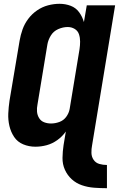

<svg xmlns="http://www.w3.org/2000/svg" viewBox="-20 -763 625 1009"><path d="M541 226H542V104Q521 104 502 98.5Q483 93 472 77Q461 61 460.5 40.5Q460 20 464 0L585 -735H436L421 -647Q413 -675 396 -698.5Q379 -722 351.5 -732.5Q324 -743 293 -743Q263 -743 232.5 -735Q202 -727 175 -708.5Q148 -690 128.5 -664Q109 -638 98.5 -608.5Q88 -579 83 -549L30 -234Q25 -200 23.5 -166.5Q22 -133 29.5 -101Q37 -69 54.5 -43Q72 -17 102 -4.5Q132 8 166 8Q196 8 225.5 0Q255 -8 281.5 -27Q308 -46 326 -72L314 0Q309 33 308.5 66.5Q308 100 321 129Q334 158 357 179Q380 200 410.5 210.5Q441 221 474.5 223.5Q508 226 541 226ZM248 -114Q229 -114 212 -120.5Q195 -127 185.5 -142.5Q176 -158 174.5 -176.5Q173 -195 177 -214L229 -529Q233 -553 247 -576Q261 -599 286 -610Q311 -621 336 -621Q356 -621 372.5 -611Q389 -601 395 -583Q401 -565 401 -545Q401 -525 398 -505L346 -190Q342 -168 328 -149Q314 -130 292 -122Q270 -114 248 -114Z"/></svg>

Font: Iosevka Sparkle Heavy
Style: Italic
Weight: 900
Italic angle: -9°
Designer: Belleve Invis
Foundry: Belleve Invis
Version: Version 4.5.0; ttfautohint (v1.8.3)